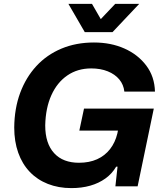

<svg xmlns="http://www.w3.org/2000/svg" viewBox="-20 -956 831 985"><path d="M346 9Q280 9 225.5 -12.5Q171 -34 132.5 -74.5Q94 -115 73.5 -172.5Q53 -230 53 -302Q54 -400 83.5 -479.5Q113 -559 166.5 -617Q220 -675 295 -706.5Q370 -738 462 -738Q549 -738 618.5 -707Q688 -676 730.5 -619.5Q773 -563 775 -486H618Q614 -522 592 -548.5Q570 -575 533 -590Q496 -605 448 -605Q378 -605 325.5 -569Q273 -533 243.5 -467.5Q214 -402 212 -313Q212 -266 223.5 -230.5Q235 -195 258 -170Q281 -145 313 -133Q345 -121 385 -121Q438 -121 478 -139Q518 -157 544.5 -191Q571 -225 582 -271L588 -300L602 -286H387L411 -399H769L686 0H572L583 -101H576Q555 -65 521 -40.5Q487 -16 443 -3.5Q399 9 346 9ZM415 -791 331 -936H452L497 -858L571 -936H694L557 -791Z"/></svg>

Font: Mona Sans ExtraLight
Style: Bold Italic
Weight: 700
Italic angle: -11.6951°
Version: Version 2.000